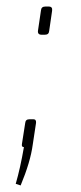

<svg xmlns="http://www.w3.org/2000/svg" viewBox="-20 -450 247 586"><path d="M118 -430H129Q141 -430 139 -417L130 -355Q129 -344 117 -344H107Q94 -344 96 -357L105 -418Q106 -430 118 -430ZM70 -86H82Q91 -86 90 -75L80 -9Q73 44 43 116L28 111Q42 63 53 -1Q45 -1 47 -11L57 -75Q58 -86 70 -86Z"/></svg>

Font: Ezarion Thin
Style: Italic
Weight: 250
Italic angle: -8°
Designer: Natanael Gama
Version: Version 1.001;PS 001.001;hotconv 1.0.70;makeotf.lib2.5.58329